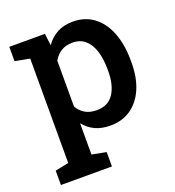

<svg xmlns="http://www.w3.org/2000/svg" viewBox="-134 -643 866 952"><g transform="rotate(-20 298.5 -167.5)"><path d="M24.9 203.1V127.4L96.2 112.8V-438L18.6 -452.6V-528.3H206.5L214.4 -465.8Q238.8 -500.5 273.9 -519.3Q309.1 -538.1 356.9 -538.1Q421.4 -538.1 467.3 -502.9Q513.2 -467.8 537.4 -404.8Q561.5 -341.8 561.5 -257.3V-247.1Q561.5 -169.9 537.1 -112.1Q512.7 -54.2 467 -22Q421.4 10.3 356.9 10.3Q311.5 10.3 277.3 -5.6Q243.2 -21.5 218.8 -52.2V112.8L293.9 127.4V203.1ZM319.8 -84.5Q380.4 -84.5 409.4 -129.2Q438.5 -173.8 438.5 -247.1V-257.3Q438.5 -312 425.5 -353.3Q412.6 -394.5 386 -417.7Q359.4 -440.9 318.8 -440.9Q284.7 -440.9 259.5 -425.5Q234.4 -410.2 218.8 -382.3V-140.1Q234.4 -113.3 259.3 -98.9Q284.2 -84.5 319.8 -84.5Z"/></g></svg>

Font: Roboto Slab LO Medium
Style: Regular
Weight: 500
Designer: Google
Version: Version 2.000